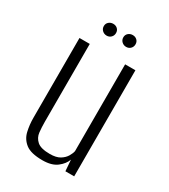

<svg xmlns="http://www.w3.org/2000/svg" viewBox="-158 -690 683 776"><g transform="rotate(30 183.5 -302.5)"><path d="M166 8Q112 8 87.5 -11Q63 -30 56 -60Q49 -90 49 -123V-495H97V-132Q97 -107 99.5 -83.5Q102 -60 119.5 -44.5Q137 -29 179 -29Q209 -29 226 -39.5Q243 -50 251.5 -64.5Q260 -79 262 -90V-495H310V0H269L265 -52Q257 -29 233 -10.5Q209 8 166 8ZM139 -558Q127 -558 118.5 -566Q110 -574 110 -586Q110 -598 118.5 -605.5Q127 -613 139 -613Q151 -613 159 -605.5Q167 -598 167 -586Q167 -574 159 -566Q151 -558 139 -558ZM230 -558Q218 -558 209.5 -566Q201 -574 201 -586Q201 -598 209.5 -605.5Q218 -613 230 -613Q242 -613 250 -605.5Q258 -598 258 -586Q258 -574 250 -566Q242 -558 230 -558Z"/></g></svg>

Font: Alumni Sans Light
Style: Regular
Weight: 300
Version: Version 1.018